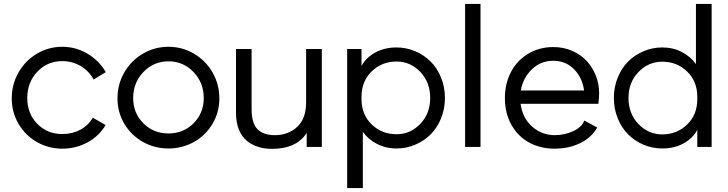

<svg xmlns="http://www.w3.org/2000/svg" viewBox="-20 -750 3717 980"><path d="M40 -248Q40 -319.8 74.7 -380.4Q109.4 -440.9 168.7 -476.1Q228 -511.2 297.9 -511.2Q366.7 -511.2 426.3 -476.1Q485.8 -440.9 520 -381.8L458 -344.2Q433.6 -388.2 391.4 -413.1Q349.1 -438 297.9 -438Q221.2 -438 170.2 -383.5Q119.1 -329.1 119.1 -250Q119.1 -170.9 169.9 -118.4Q220.7 -65.9 297.9 -65.9Q348.1 -65.9 388.4 -86.9Q428.7 -107.9 454.1 -148.9L519 -111.8Q485.8 -55.2 426.5 -23.2Q367.2 8.8 297.9 8.8Q227.5 8.8 168.5 -24.9Q109.4 -58.6 74.7 -117.7Q40 -176.8 40 -248Z M579.6 -248Q579.6 -319.8 614.5 -380.4Q649.4 -440.9 709.5 -476.1Q769.5 -511.2 839.8 -511.2Q910.2 -511.2 970 -476.1Q1029.8 -440.9 1064.7 -380.4Q1099.6 -319.8 1099.6 -248Q1099.6 -176.8 1064.7 -117.9Q1029.8 -59.1 970.2 -25.6Q910.6 7.8 839.8 7.8Q769 7.8 709.5 -25.6Q649.9 -59.1 614.7 -117.9Q579.6 -176.8 579.6 -248ZM659.7 -250Q659.7 -172.9 711.7 -120.8Q763.7 -68.8 839.8 -68.8Q916 -68.8 968 -120.8Q1020 -172.9 1020 -250Q1020 -327.6 967.8 -382.3Q915.5 -437 839.8 -437Q764.2 -437 711.9 -382.3Q659.7 -327.6 659.7 -250Z M1368.2 9.8Q1329.6 9.8 1297.4 -0.5Q1265.1 -10.7 1239.5 -31.7Q1213.9 -52.7 1199.2 -88.9Q1184.6 -125 1184.6 -172.9V-500H1264.2V-193.8Q1264.2 -120.6 1294.4 -90.3Q1324.7 -60.1 1382.3 -60.1Q1451.2 -60.1 1496.8 -102.3Q1542.5 -144.5 1542.5 -228V-500H1622.6V0H1545.4V-71.8Q1493.7 9.8 1368.2 9.8Z M1825.2 -500V-413.1Q1848.6 -456.5 1895.8 -482.2Q1942.9 -507.8 2003.9 -507.8Q2053.7 -507.8 2098.9 -488.8Q2144 -469.7 2177.7 -436.3Q2211.4 -402.8 2231.2 -354.2Q2251 -305.7 2251 -250Q2251 -194.3 2231.2 -145.8Q2211.4 -97.2 2177.7 -63.7Q2144 -30.3 2098.9 -11.2Q2053.7 7.8 2003.9 7.8Q1948.2 7.8 1903.3 -15.9Q1858.4 -39.6 1832 -77.1V210H1752V-500ZM1825.2 -244.1Q1825.2 -165 1877.2 -115Q1929.2 -64.9 2003.9 -64.9Q2074.7 -64.9 2125.2 -117.7Q2175.8 -170.4 2175.8 -250Q2175.8 -330.1 2125.2 -383.1Q2074.7 -436 2003.9 -436Q1929.2 -436 1877.2 -385.7Q1825.2 -335.4 1825.2 -255.9Z M2354 -730H2432.6V0H2354Z M2810.5 8.8Q2739.7 8.8 2682.6 -21.5Q2625.5 -51.8 2591.3 -111.3Q2557.1 -170.9 2557.1 -250Q2557.1 -321.3 2586.9 -380.1Q2616.7 -439 2673.8 -474.4Q2731 -509.8 2804.2 -509.8Q2856.9 -509.8 2901.6 -490Q2946.3 -470.2 2975.8 -437.5Q3005.4 -404.8 3021.7 -362.8Q3038.1 -320.8 3038.1 -275.9Q3038.1 -248.5 3034.2 -220.2H2637.2Q2647 -147 2696.5 -103.5Q2746.1 -60.1 2810.5 -60.1Q2860.8 -60.1 2905.3 -80.3Q2949.7 -100.6 2962.4 -134.8L3028.3 -99.1Q3000 -48.3 2942.1 -19.8Q2884.3 8.8 2810.5 8.8ZM2638.2 -288.1H2961.4Q2952.1 -354.5 2909.4 -397.2Q2866.7 -439.9 2804.2 -439.9Q2740.2 -439.9 2695.1 -396.5Q2649.9 -353 2638.2 -288.1Z M3612.3 -730V0H3539.1V-86.9Q3515.6 -43.5 3468.5 -17.8Q3421.4 7.8 3360.4 7.8Q3310.5 7.8 3265.4 -11.2Q3220.2 -30.3 3186.5 -63.7Q3152.8 -97.2 3133.1 -145.8Q3113.3 -194.3 3113.3 -250Q3113.3 -305.7 3133.1 -354.2Q3152.8 -402.8 3186.5 -436.3Q3220.2 -469.7 3265.4 -488.8Q3310.5 -507.8 3360.4 -507.8Q3416 -507.8 3460.9 -484.1Q3505.9 -460.4 3532.2 -422.9V-730ZM3188 -250Q3188 -169.9 3238.8 -116.9Q3289.6 -64 3360.4 -64Q3435.1 -64 3487.1 -114.3Q3539.1 -164.6 3539.1 -244.1V-255.9Q3539.1 -335 3487.1 -385Q3435.1 -435.1 3360.4 -435.1Q3289.6 -435.1 3238.8 -382.3Q3188 -329.6 3188 -250Z"/></svg>

Font: Human Sans
Style: Regular
Weight: 400
Designer: Tim Radville
Foundry: Continuum
Version: Version 1.000;FEAKit 1.0